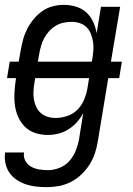

<svg xmlns="http://www.w3.org/2000/svg" viewBox="-29 -548 549 791"><path d="M164 223Q141 223 119 220.5Q97 218 76.5 211Q56 204 38.5 192Q21 180 9.5 163Q-2 146 -6.5 124.5Q-11 103 -8 80H70Q67 99 75.5 114.5Q84 130 99 138.5Q114 147 132 150Q150 153 169 153Q193 153 217.5 143Q242 133 258.5 113.5Q275 94 284 70.5Q293 47 297 23L314 -83Q304 -63 288.5 -45.5Q273 -28 253.5 -15.5Q234 -3 211.5 2.5Q189 8 168 8Q141 8 116.5 0Q92 -8 74.5 -25Q57 -42 46.5 -65Q36 -88 32.5 -113.5Q29 -139 30.5 -166Q32 -193 36 -219L37 -226H0L11 -294H48L56 -339Q60 -362 66 -384.5Q72 -407 83 -428.5Q94 -450 109.5 -469Q125 -488 145 -502Q165 -516 188 -522Q211 -528 234 -528Q260 -528 284.5 -520.5Q309 -513 326.5 -497Q344 -481 354.5 -458.5Q365 -436 369 -411L387 -520H466L428 -294H473L462 -226H417L374 34Q370 59 362 83.5Q354 108 339.5 130.5Q325 153 305.5 171.5Q286 190 262 202Q238 214 213 218.5Q188 223 164 223ZM349 -294 351 -303Q354 -321 355.5 -339Q357 -357 354.5 -374Q352 -391 346 -407Q340 -423 328.5 -435Q317 -447 300.5 -452.5Q284 -458 266 -458Q250 -458 233 -454.5Q216 -451 201 -442Q186 -433 174 -420Q162 -407 153.5 -391.5Q145 -376 140.5 -360Q136 -344 133 -328L127 -294ZM200 -62Q223 -62 247.5 -70Q272 -78 289.5 -95.5Q307 -113 317 -136.5Q327 -160 331 -183L338 -226H116L113 -208Q110 -191 109 -173.5Q108 -156 110.5 -139.5Q113 -123 120 -108Q127 -93 139 -82.5Q151 -72 167 -67Q183 -62 200 -62Z"/></svg>

Font: Iosevka Oblique
Style: Regular
Weight: 400
Italic angle: -9°
Monospace: yes
Designer: Belleve Invis
Foundry: Belleve Invis
Version: Version 32.5.0; ttfautohint (v1.8.4)